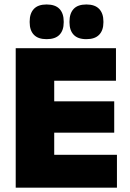

<svg xmlns="http://www.w3.org/2000/svg" viewBox="-20 -860 594 880"><path d="M52 0V-639H228.5V0ZM104.5 0V-150.5H516V0ZM156 -252V-395.5H503.5V-252ZM104.5 -490V-639H511.5V-490ZM193.5 -680.5Q154.5 -680.5 135.2 -700.8Q116 -721 116 -757.5V-761.5Q116 -798.5 135.2 -819Q154.5 -839.5 193.5 -839.5Q233.5 -839.5 252.8 -819Q272 -798.5 272 -761.5V-757.5Q272 -721 252.8 -700.8Q233.5 -680.5 193.5 -680.5ZM376 -680.5Q336.5 -680.5 317.5 -700.8Q298.5 -721 298.5 -757.5V-761.5Q298.5 -798.5 317.5 -819Q336.5 -839.5 376 -839.5Q415 -839.5 434.5 -819Q454 -798.5 454 -761.5V-757.5Q454 -721 434.5 -700.8Q415 -680.5 376 -680.5Z"/></svg>

Font: Anek Tamil Medium ExtraBold
Style: Regular
Weight: 800
Version: Version 1.003